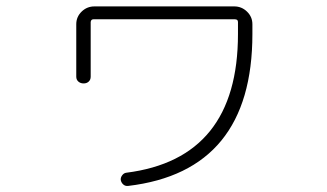

<svg xmlns="http://www.w3.org/2000/svg" viewBox="-20 -579 1040 611"><path d="M222.7 -335V-502Q222.7 -525.4 239.7 -542Q256.8 -558.6 280.3 -558.6H725.6Q749 -558.6 766.1 -542Q783.2 -525.4 783.2 -502V-470.7Q783.2 -34.2 387.7 12.7Q378.9 13.7 372.6 8.3Q366.2 2.9 364.3 -5.9Q363.3 -13.7 368.7 -21Q374 -28.3 381.8 -29.3Q737.3 -74.2 737.3 -470.7V-508.8Q737.3 -517.6 727.5 -517.6H277.3Q269.5 -517.6 268.6 -508.8V-335Q268.6 -325.2 262.2 -319.3Q255.9 -313.5 246.1 -313.5Q236.3 -313.5 229.5 -319.3Q222.7 -325.2 222.7 -335Z"/></svg>

Font: Rounded-X Mgen+ 2m light
Style: Regular
Weight: 200
Designer: [Source Han Sans]
Ryoko NISHIZUKA  (kana & ideographs); Paul D. Hunt (Latin, Greek & Cyrillic); Wenlong ZHANG  (bopomofo
Version: Version 1.059.20150602